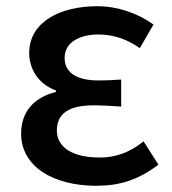

<svg xmlns="http://www.w3.org/2000/svg" viewBox="-20 -584 553 618"><path d="M140 -527C100 -502 74 -465 74 -413C74 -363 103 -313 160 -293V-288C96 -272 48 -231 48 -153C48 -101 74 -59 117 -30C160 -2 220 14 289 14C363 14 422 -3 490 -54L442 -129C394 -90 347 -77 301 -77C213 -77 163 -110 163 -164C163 -218 201 -245 281 -245C309 -245 338 -243 370 -241V-328C344 -326 320 -325 298 -325C222 -325 188 -353 188 -398C188 -447 235 -473 297 -473C345 -473 389 -458 430 -429L474 -505C422 -542 359 -564 293 -564C235 -564 180 -552 140 -527Z"/></svg>

Font: GenSekiGothic2 TW M
Style: Regular
Weight: 500
Version: Version 2.100;PS 2.1;hotconv 16.6.51;makeotf.lib2.5.65220 DE